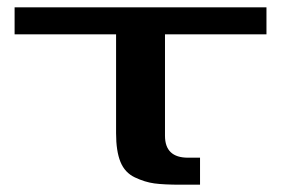

<svg xmlns="http://www.w3.org/2000/svg" viewBox="-20 -506 770 526"><path d="M20 -486H710V-412H432V-134Q432 -74 495 -74H528V0H475Q429 0 403 -3.5Q377 -7 349.5 -20Q322 -33 310 -62.5Q298 -92 298 -141V-412H20Z"/></svg>

Font: Aneo
Style: Regular
Weight: 400
Designer: Anastasios Pappas
Foundry: Anastasios Pappas
Version: Version 1.000